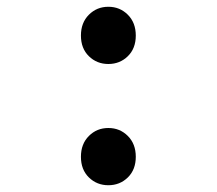

<svg xmlns="http://www.w3.org/2000/svg" viewBox="-20 -535 640 567"><path d="M300 -346Q266 -346 242.5 -369Q219 -392 219 -430Q219 -468 242.5 -491.5Q266 -515 300 -515Q334 -515 357.5 -491.5Q381 -468 381 -430Q381 -392 357.5 -369Q334 -346 300 -346ZM300 12Q266 12 242.5 -11Q219 -34 219 -72Q219 -110 242.5 -133.5Q266 -157 300 -157Q334 -157 357.5 -133.5Q381 -110 381 -72Q381 -34 357.5 -11Q334 12 300 12Z"/></svg>

Font: Source Code Pro
Style: Regular
Weight: 400
Monospace: yes
Designer: Paul D. Hunt, Teo Tuominen
Foundry: Adobe Systems Incorporated
Version: Version 2.030;PS 1.000;hotconv 16.6.51;makeotf.lib2.5.65220